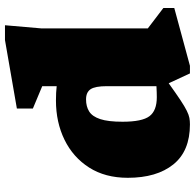

<svg xmlns="http://www.w3.org/2000/svg" viewBox="-26 -762 802 791"><g transform="rotate(-90 375.5 -366.0)"><path d="M738.5 -49.5 500.5 15H469L428.5 -72.5Q386 -42 359.2 -24.2Q332.5 -6.5 315.2 2Q298 10.5 285.5 12.8Q273 15 259 15Q149 15 94 -53.5Q39 -122 39 -241Q39 -334 81.2 -400.2Q123.5 -466.5 195.8 -501.8Q268 -537 357.5 -537Q390.5 -537 416.5 -534V-593.5L324.5 -632V-698L606.5 -747H667.5L654.5 -597V-158.5L738.5 -94.5ZM416.5 -327Q416.5 -375.5 404 -394.2Q391.5 -413 362 -413Q332.5 -413 312 -400Q291.5 -387 280.8 -354.5Q270 -322 270 -262.5Q270 -182 292.8 -151.8Q315.5 -121.5 371 -121.5Q390.5 -121.5 416.5 -123Z"/></g></svg>

Font: Newsreader Caption ExtraBold
Style: Regular
Weight: 800
Designer: Hugues Gentile
Foundry: Production Type
Version: Version 1.001